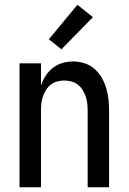

<svg xmlns="http://www.w3.org/2000/svg" viewBox="-20 -786 540 806"><path d="M62 0V-520H152V-427Q159 -448 171.5 -467.5Q184 -487 202 -501Q220 -515 242 -521.5Q264 -528 287 -528Q311 -528 334.5 -520.5Q358 -513 376.5 -497Q395 -481 407 -460Q419 -439 426 -415.5Q433 -392 435.5 -368Q438 -344 438 -320V0H348V-320Q348 -335 346.5 -350.5Q345 -366 340 -380.5Q335 -395 327 -408Q319 -421 307 -430.5Q295 -440 280 -444Q265 -448 250 -448Q235 -448 220 -444Q205 -440 193 -430.5Q181 -421 173 -408Q165 -395 160 -380.5Q155 -366 153.5 -350.5Q152 -335 152 -320V0ZM238 -579 185 -621 305 -766 370 -714Z"/></svg>

Font: Iosevka Fixed Medium
Style: Regular
Weight: 500
Monospace: yes
Designer: Belleve Invis
Foundry: Belleve Invis
Version: Version 32.3.0